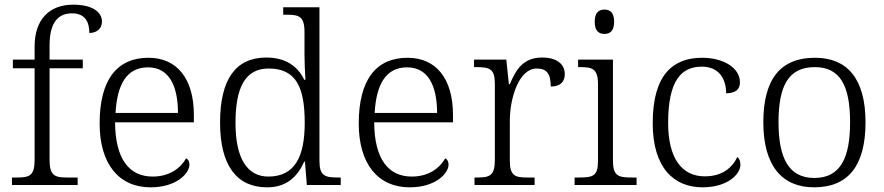

<svg xmlns="http://www.w3.org/2000/svg" viewBox="-20 -791 3780 821"><path d="M31 0H312V-32H267C215 -32 192 -39 192 -107V-499H334V-536H192V-597C192 -684 221 -734 288 -734C346 -734 362 -694 362 -650C392 -650 416 -667 416 -699C416 -737 379 -771 293 -771C190 -771 128 -707 128 -592V-536H35V-499H128V-107C128 -39 105 -32 53 -32H31Z M624 10C735 10 790 -50 790 -87C790 -101 784 -110 776 -114C752 -72 705 -36 633 -36C533 -36 473 -110 472 -268H809V-299C809 -457 735 -544 615 -544C481 -544 406 -451 406 -263C406 -89 489 10 624 10ZM741 -308H474C481 -431 522 -503 613 -503C702 -503 741 -425 741 -308Z M1122 10C1205 10 1251 -34 1281 -100H1284L1292 0H1437V-32H1426C1369 -32 1346 -39 1346 -103V-760H1191V-728H1207C1258 -728 1282 -721 1282 -655V-557C1282 -526 1284 -485 1286 -450H1281C1253 -508 1201 -545 1119 -545C988 -545 921 -452 921 -267C921 -81 994 10 1122 10ZM1129 -36C1037 -35 987 -114 987 -265C987 -415 1027 -498 1129 -498C1246 -498 1283 -418 1283 -266C1283 -118 1239 -37 1129 -36Z M1732 10C1843 10 1898 -50 1898 -87C1898 -101 1892 -110 1884 -114C1860 -72 1813 -36 1741 -36C1641 -36 1581 -110 1580 -268H1917V-299C1917 -457 1843 -544 1723 -544C1589 -544 1514 -451 1514 -263C1514 -89 1597 10 1732 10ZM1849 -308H1582C1589 -431 1630 -503 1721 -503C1810 -503 1849 -425 1849 -308Z M2009 0H2266V-32H2235C2184 -32 2160 -38 2160 -104V-274C2160 -372 2199 -498 2275 -498C2317 -498 2335 -477 2335 -421C2378 -421 2395 -443 2395 -474C2395 -517 2361 -545 2298 -545C2215 -545 2185 -490 2160 -431H2156L2145 -536H2007V-504H2016C2074 -504 2096 -497 2096 -433V-107C2096 -39 2073 -32 2021 -32H2009Z M2565 -646C2588 -646 2606 -658 2606 -698C2606 -738 2588 -750 2565 -750C2541 -750 2523 -738 2523 -698C2523 -658 2541 -646 2565 -646ZM2437 0H2702V-32H2681C2623 -32 2601 -39 2601 -105V-536H2452V-504H2462C2513 -504 2537 -497 2537 -431V-102C2537 -38 2515 -32 2457 -32H2437Z M2984 10C3091 10 3146 -46 3146 -86C3146 -101 3142 -112 3133 -120C3111 -73 3067 -37 2995 -37C2896 -36 2837 -114 2837 -265C2837 -448 2894 -506 2981 -506C3056 -506 3085 -452 3085 -392C3124 -393 3144 -407 3144 -439C3144 -503 3070 -544 2983 -544C2862 -544 2771 -477 2771 -264C2771 -73 2862 10 2984 10Z M3461 10C3605 10 3681 -80 3681 -268C3681 -457 3601 -544 3465 -544C3319 -544 3244 -455 3244 -268C3244 -80 3326 10 3461 10ZM3462 -30C3353 -30 3309 -115 3309 -268C3309 -425 3352 -504 3464 -504C3571 -504 3615 -427 3615 -268C3615 -118 3575 -30 3462 -30Z"/></svg>

Font: Noto Serif Light
Style: Regular
Weight: 300
Designer: Monotype Design Team
Foundry: Monotype Imaging Inc.
Version: Version 2.013